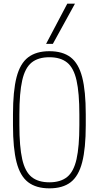

<svg xmlns="http://www.w3.org/2000/svg" viewBox="-20 -1020 540 1050"><path d="M250 10Q178 10 134 -23.5Q90 -57 70.5 -133Q51 -209 51 -335V-395Q51 -522 70.5 -597.5Q90 -673 134 -706.5Q178 -740 250 -740Q323 -740 366.5 -706.5Q410 -673 429.5 -597.5Q449 -522 449 -395V-335Q449 -209 429.5 -133Q410 -57 366.5 -23.5Q323 10 250 10ZM250 -23Q311 -23 347 -52Q383 -81 398.5 -149.5Q414 -218 414 -336V-394Q414 -512 398.5 -580.5Q383 -649 347 -678Q311 -707 250 -707Q189 -707 153 -678Q117 -649 101.5 -580.5Q86 -512 86 -394V-336Q86 -218 101.5 -149.5Q117 -81 153 -52Q189 -23 250 -23ZM269 -780H232L348 -1000H390Z"/></svg>

Font: M PLUS Code Latin ExtraLight
Style: Regular
Weight: 250
Designer: Coji Morishita
Foundry: UNDERFOREST DESIGN
Version: Version 1.002; ttfautohint (v1.8.3)